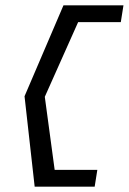

<svg xmlns="http://www.w3.org/2000/svg" viewBox="-20 -630 483 720"><path d="M110 70H335L345 7H185L148 -267L273 -547H433L443 -610H218L72 -269Z"/></svg>

Font: Charger Pro
Style: LitNarObl
Weight: 300
Designer: Jasper
Foundry: Cannot Into Space Fonts
Version: Version 1.09